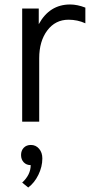

<svg xmlns="http://www.w3.org/2000/svg" viewBox="-20 -543 429 857"><path d="M293 -523Q325 -523 361 -509V-439Q326 -455 286 -455Q227 -455 191 -407Q155 -359 155 -283V0H79V-505H153V-435Q201 -523 293 -523ZM117 194Q98 194 86 181.5Q74 169 74 149Q74 129 86 116.5Q98 104 118 104Q140 104 154.5 121Q169 138 169 164Q169 201 151.5 237Q134 273 106 294L79 272Q117 237 117 194Z"/></svg>

Font: Metropolitano
Style: Regular
Weight: 400
Designer: Fonts by Alex Slobzheninov & Chris M. Simpson / Changes by Cristiano Sobral
Foundry: Fonts by Alex Slobzheninov & Chris M. Simpson / Changes by Cristiano Sobral
Version: Version 1.00;August 30, 2020;FontCreator 13.0.0.2681 64-bit